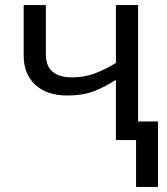

<svg xmlns="http://www.w3.org/2000/svg" viewBox="-20 -556 661 762"><path d="M528 -536V-74H607V186H520V0H440V-239Q395 -210 351.5 -193.5Q308 -177 247 -177Q165 -177 119.5 -220Q74 -263 74 -335V-536H162V-341Q162 -294 188.5 -271.5Q215 -249 265 -249Q315 -249 356 -264.5Q397 -280 440 -306V-536Z"/></svg>

Font: Noto Sans Ambassadori
Style: Regular
Weight: 400
Designer: Monotype Design Team
Foundry: Monotype Imaging Inc.
Version: Version 2.013